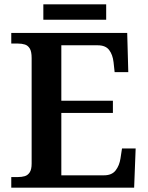

<svg xmlns="http://www.w3.org/2000/svg" viewBox="-20 -866 682 886"><path d="M32 0V-49H63Q80 -49 94 -53Q108 -57 117 -70.5Q126 -84 126 -111V-598Q126 -628 117.5 -642Q109 -656 95 -660.5Q81 -665 63 -665H32V-714H567L572 -533H509L504 -579Q500 -614 483.5 -635.5Q467 -657 431 -657H263V-401H501V-345H263V-57H460Q496 -57 513.5 -79.5Q531 -102 536 -135L543 -181H606L599 0ZM180 -775V-846H470V-775Z"/></svg>

Font: Noto Serif Gujarati SemiBold
Style: Regular
Weight: 600
Version: Version 2.102